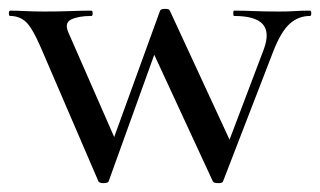

<svg xmlns="http://www.w3.org/2000/svg" viewBox="-27 -410 722 433"><path d="M195 -1 65 -303Q45 -349 30.5 -361.5Q16 -374 -4 -374Q-7 -374 -7 -380Q-7 -386 -4 -386Q11 -386 30 -385Q49 -384 73 -384Q107 -384 132 -385Q157 -386 179 -386Q182 -386 182 -380Q182 -374 179 -374Q150 -374 133.5 -366Q117 -358 128 -335L241 -77L204 -28L334 -386Q336 -390 345.5 -390Q355 -390 356 -386L499 -77L463 -22L568 -299Q582 -337 565.5 -355.5Q549 -374 501 -374Q499 -374 499 -380Q499 -386 501 -386Q525 -386 546.5 -385Q568 -384 602 -384Q624 -384 638 -385Q652 -386 672 -386Q675 -386 675 -380Q675 -374 672 -374Q646 -374 626.5 -356.5Q607 -339 590 -296L476 -1Q475 3 465 3Q455 3 453 -1L310 -310L347 -359L218 -1Q216 3 206.5 3Q197 3 195 -1Z"/></svg>

Font: Cormorant Infant Light Medium
Style: Regular
Weight: 500
Version: Version 4.001